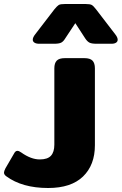

<svg xmlns="http://www.w3.org/2000/svg" viewBox="-162 -771 609 961"><path d="M2 -572Q2 -584 14 -599L110 -724Q124 -741 132 -746Q140 -751 164 -751H265Q289 -751 297.5 -746Q306 -741 319 -724L415 -599Q427 -584 427 -572Q427 -563 419 -557.5Q411 -552 396 -552H321Q297 -552 286 -557.5Q275 -563 265 -578L215 -655L164 -578Q155 -563 144 -557.5Q133 -552 109 -552H34Q19 -552 10.5 -557.5Q2 -563 2 -572ZM-131 111Q-142 103 -142 93Q-142 86 -135 72L-92 -2Q-85 -16 -75 -16Q-67 -16 -56 -8Q-7 27 37 27Q76 27 93 8.5Q110 -10 110 -47V-429Q110 -455 122 -467.5Q134 -480 163 -480H260Q289 -480 301 -467.5Q313 -455 313 -429V-44Q313 55 253.5 112.5Q194 170 79 170Q-51 170 -131 111Z"/></svg>

Font: Mitr SemiBold
Style: Regular
Weight: 600
Designer: Thanarat Vachiruckul
Foundry: Cadson Demak
Version: Version 1.002